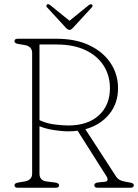

<svg xmlns="http://www.w3.org/2000/svg" viewBox="-20 -882 648 902"><path d="M534.5 -468Q534.5 -395.5 492.5 -344.8Q450.5 -294 381 -275L524.5 -54Q532.5 -41.5 544 -36Q555.5 -30.5 571 -28Q594 -24.5 601.2 -21.5Q608.5 -18.5 608.5 -11.5Q608.5 0 593 0H439Q423 0 423 -11.5Q423 -23 441.5 -25L472 -28Q494.5 -30.5 479.5 -55L344.5 -268Q323.5 -265 303 -265Q270.5 -265 233.5 -270.8Q196.5 -276.5 165.5 -289V-66.5Q165.5 -33.5 199 -29.5L239 -24.5Q257.5 -22 257.5 -11.5Q257.5 0 242 0H63.5Q48 0 48 -11.5Q48 -21.5 65.5 -24.5L95.5 -29.5Q131 -35.5 131 -66.5V-633.5Q131 -664.5 95.5 -670.5L65.5 -675.5Q48 -678.5 48 -688.5Q48 -700 63.5 -700H245Q335.5 -700 400.2 -669Q465 -638 499.8 -585.2Q534.5 -532.5 534.5 -468ZM165.5 -673V-317.5Q200 -301.5 238.8 -297Q277.5 -292.5 300.5 -292.5Q392 -292.5 444.2 -340Q496.5 -387.5 496.5 -468Q496.5 -527 467 -573.5Q437.5 -620 381.5 -646.5Q325.5 -673 245.5 -673ZM323.5 -752Q314 -741.5 307 -741.5Q299 -741.5 289 -752L201.5 -847Q194 -855 201.5 -861Q207.5 -865 217 -857L306.5 -784.5L396 -857Q405.5 -864.5 411.5 -861Q418.5 -855.5 411 -847Z"/></svg>

Font: Fraunces 72pt SuperSoft Thin
Style: Regular
Weight: 100
Version: Version 1.000;[b76b70a41]